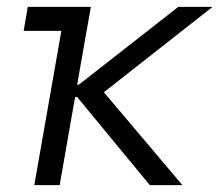

<svg xmlns="http://www.w3.org/2000/svg" viewBox="-20 -540 640 560"><path d="M49 -450H159L80 0H154L199 -257H205L417 0H512L283 -271L600 -520H500L210 -293H205L245 -520H61Z"/></svg>

Font: Fixel Display 20240404
Style: Italic
Weight: 400
Italic angle: -10°
Designer: AlfaBravo + MacPaw
Foundry: Kyrylo Tkachov, Marchela Mozhyna, Serhii Makarenko, Maria Weinstein, Zakhar Kryvoshyya
Version: Version 1.211;Glyphs 3.2 (3225)